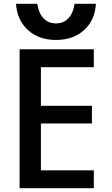

<svg xmlns="http://www.w3.org/2000/svg" viewBox="-20 -989 590 1009"><path d="M83 0V-730H473V-636H195V-433H463V-340H195V-94H473V0ZM274 -779Q184 -779 127 -831Q70 -883 64 -969H176Q183 -920 208.5 -893Q234 -866 274 -866Q314 -866 339.5 -893Q365 -920 372 -969H484Q479 -883 422 -831Q365 -779 274 -779Z"/></svg>

Font: M PLUS Code Latin SemiExpanded Medium
Style: Regular
Weight: 500
Width: 6
Designer: Coji Morishita
Foundry: UNDERFOREST DESIGN
Version: Version 1.002; ttfautohint (v1.8.3)